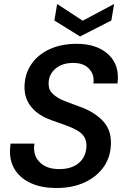

<svg xmlns="http://www.w3.org/2000/svg" viewBox="-20 -932 626 964"><path d="M263 12Q192 12 139.5 -10.5Q87 -33 58.5 -74.5Q30 -116 30 -171Q30 -180 31 -190.5Q32 -201 33 -211H153Q152 -204 151.5 -199Q151 -194 151 -188Q151 -142 185 -112.5Q219 -83 277 -83Q342 -83 378 -115.5Q414 -148 414 -202Q414 -229 401 -247.5Q388 -266 364.5 -279Q341 -292 308.5 -303.5Q276 -315 237 -329Q171 -353 137 -395Q103 -437 103 -493Q103 -558 136 -607.5Q169 -657 228 -684.5Q287 -712 365 -712Q459 -712 515.5 -666Q572 -620 572 -544Q572 -537 571.5 -529Q571 -521 570 -513H449Q450 -518 450 -522Q450 -526 450 -530Q450 -564 424 -590Q398 -616 347 -616Q291 -616 257.5 -586.5Q224 -557 224 -512Q224 -479 246 -460Q268 -439 304 -425Q340 -411 384 -395Q449 -372 493 -328.5Q537 -285 537 -216Q537 -147 502 -96Q467 -45 405.5 -16.5Q344 12 263 12ZM382 -749 253 -829 267 -912 395 -828 553 -912 539 -829Z"/></svg>

Font: Rethink Sans SemiBold
Style: Italic
Weight: 600
Italic angle: -10°
Designer: The Rethink Sans project authors (Hans Thiessen). DM Sans designed by Colophon Foundry.
Foundry: Rethink Communications LLC
Version: Version 1.001